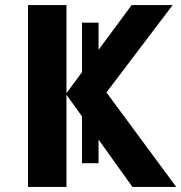

<svg xmlns="http://www.w3.org/2000/svg" viewBox="-20 -734 712 754"><path d="M367 -93H302V-645H367ZM672 0H500L241 -362V0H90V-714H241V-368L497 -714H658L398 -371Z"/></svg>

Font: Noto IKEA Arabic
Style: Bold
Weight: 700
Designer: Monotype Design Team
Foundry: Monotype Imaging Inc.
Version: Version 1.200